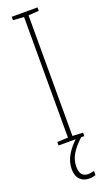

<svg xmlns="http://www.w3.org/2000/svg" viewBox="-178 -749 575 1001"><g transform="rotate(-20 109.5 -248.5)"><path d="M181 0H38V-19L98 -22V-691L38 -695V-714H181V-695L123 -691V-22L181 -19ZM87 136Q87 193 132 193Q141 193 151.5 191Q162 189 166 188V211Q160 213 151 215Q142 217 131 217Q98 217 79 197Q60 177 60 140Q60 99 82.5 61.5Q105 24 143 -9L163 0Q124 36 105.5 68Q87 100 87 136Z"/></g></svg>

Font: Noto Sans Telugu ExtraCondensed Thin
Style: Regular
Weight: 100
Width: 2
Designer: Jelle Bosma - Monotype Design Team
Foundry: Monotype Imaging Inc.
Version: Version 2.005; ttfautohint (v1.8.4.7-5d5b)